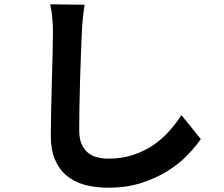

<svg xmlns="http://www.w3.org/2000/svg" viewBox="-20 -812 1040 892"><path d="M373 -790Q368 -758 364.5 -723Q361 -688 360 -658Q358 -618 356 -560Q354 -502 352 -439Q350 -376 349 -314.5Q348 -253 348 -207Q348 -169 358.5 -144Q369 -119 387.5 -103.5Q406 -88 430.5 -81.5Q455 -75 484 -75Q545 -75 596 -91.5Q647 -108 688.5 -135.5Q730 -163 763 -199.5Q796 -236 823 -277L913 -166Q889 -131 850.5 -91Q812 -51 758.5 -17.5Q705 16 636.5 38Q568 60 483 60Q422 60 373 46.5Q324 33 289 3.5Q254 -26 235 -71.5Q216 -117 216 -180Q216 -230 217.5 -299Q219 -368 221 -437Q223 -506 224.5 -566Q226 -626 226 -658Q226 -693 223 -728Q220 -763 213 -792Z"/></svg>

Font: SpoqaHanSans-Bold
Style: Regular
Weight: 700
Designer: [Spoqa Han Sans] Dong-huui Kim \uAE40 \uB3D9 \uD718   [Noto Sans] Ryoko NISHIZUKA \u897F \u585A \u6DBC \u5B50  (kana & i
Foundry: Spoqa (http://www.spoqa-han-sans.com)
Version: Version 2.000